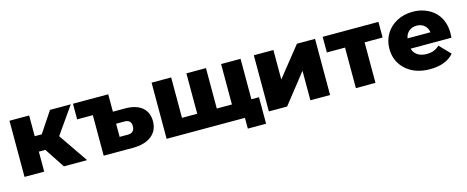

<svg xmlns="http://www.w3.org/2000/svg" viewBox="-36 -1119 4357 1790"><g transform="rotate(-15 2142.0 -223.5)"><path d="M443.8 0 316.9 -192.9H253.9V0H64V-542H253.9V-341.8H321.8L455.1 -542H655.8L474.1 -283.2L668 0Z M828.1 0V-391.1H676.8V-542H1017.1V-374H1133.8Q1240.2 -374 1297.6 -326.4Q1355 -278.8 1355 -192.9Q1355 -101.6 1289.8 -50.8Q1224.6 0 1108.9 0ZM1017.1 -130.9H1097.2Q1128.9 -130.9 1145.5 -147.9Q1162.1 -165 1162.1 -196.8Q1162.1 -257.8 1097.2 -257.8H1017.1Z M1435.5 0V-542H1624.5V-151.9H1771.5V-542H1960.4V-151.9H2106.4V-542H2294.4V-151.9H2367.7V104H2191.4V0Z M2422.4 0V-542H2611.3V-257.8L2838.4 -542H3013.2V0H2823.2V-285.2L2598.6 0Z M3262.2 0V-391.1H3086.9V-542H3625V-391.1H3451.2V0Z M3977.5 8.8Q3834.5 8.8 3746.6 -70.1Q3658.7 -148.9 3658.7 -272Q3658.7 -352.1 3697.5 -416Q3736.3 -480 3804.4 -515.4Q3872.6 -550.8 3956.5 -550.8Q4017.1 -550.8 4069.6 -531.7Q4122.1 -512.7 4161.6 -477.8Q4201.2 -442.9 4223.9 -389.2Q4246.6 -335.4 4246.6 -270Q4246.6 -253.4 4244.6 -223.1H3850.6Q3861.8 -181.6 3896.5 -158.9Q3931.2 -136.2 3982.9 -136.2Q4022.9 -136.2 4051.5 -147.2Q4080.1 -158.2 4107.9 -183.1L4208 -79.1Q4131.3 8.8 3977.5 8.8ZM3847.7 -323.2H4068.8Q4061.5 -366.2 4032 -391.1Q4002.4 -416 3959 -416Q3914.6 -416 3884.8 -391.1Q3855 -366.2 3847.7 -323.2Z"/></g></svg>

Font: Montserrat ExtraBold
Style: Regular
Weight: 800
Designer: Julieta Ulanovsky
Foundry: Julieta Ulanovsky
Version: Version 9.000